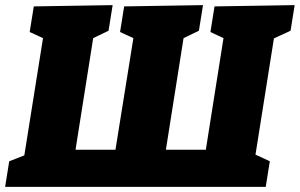

<svg xmlns="http://www.w3.org/2000/svg" viewBox="-34 -730 1171 750"><path d="M1117 -710 1101 -610 1036 -580 964 -126 1020 -100 1004 0H-14L2 -100L61 -123L134 -581L82 -605L98 -705L406 -710L390 -610L330 -581L261 -145H417L487 -581L435 -605L451 -705L759 -710L743 -610L683 -581L614 -145H770L839 -581L788 -605L804 -705Z"/></svg>

Font: Bitter Pro Black
Style: Italic
Weight: 900
Italic angle: -9°
Designer: Sol Matas, and Bitter project Authors
Foundry: Sol Matas
Version: Version 1.010